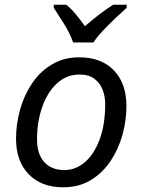

<svg xmlns="http://www.w3.org/2000/svg" viewBox="-20 -786 603 814"><path d="M248 8Q155 8 101.5 -47.5Q48 -103 48 -198Q48 -260 65 -321Q82 -382 115.5 -432Q149 -482 199.5 -512.5Q250 -543 316 -543Q410 -543 463 -487.5Q516 -432 516 -336Q516 -275 499 -214Q482 -153 448.5 -103Q415 -53 365 -22.5Q315 8 248 8ZM253 -65Q301 -65 340 -98.5Q379 -132 402.5 -195Q426 -258 426 -346Q426 -376 415.5 -404.5Q405 -433 381 -451.5Q357 -470 317 -470Q262 -470 221.5 -432.5Q181 -395 159 -332.5Q137 -270 137 -195Q137 -133 167.5 -99Q198 -65 253 -65ZM290 -606Q277 -644 252 -684Q227 -724 208 -753V-766H261Q281 -750 301 -726Q321 -702 340 -675Q371 -702 402 -725.5Q433 -749 460 -766H517V-753Q500 -738 472 -711.5Q444 -685 417.5 -657Q391 -629 376 -606Z"/></svg>

Font: Noto Sans IKEA
Style: Italic
Weight: 400
Italic angle: -12°
Designer: Monotype Design Team
Foundry: Monotype Imaging Inc.
Version: Version 2.001